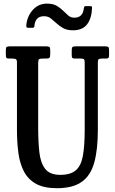

<svg xmlns="http://www.w3.org/2000/svg" viewBox="-20 -1000 620 1036"><path d="M415 -684H384Q373.5 -684 370.2 -687.5Q367 -691 367 -702V-728Q367 -742 371 -746Q375 -750 388 -750H546Q559 -750 563.8 -746.8Q568.5 -743.5 568.5 -729.5V-703.5Q568.5 -690 564.5 -687Q560.5 -684 551 -684H531.5Q517 -684 512.5 -680.5Q508 -677 508 -663V-300Q508 -192.5 488.5 -122.5Q469 -52.5 420.8 -18.5Q372.5 15.5 287 15.5Q217.5 15.5 174.8 -8Q132 -31.5 109.5 -74.2Q87 -117 79.2 -175Q71.5 -233 71.5 -301.5V-662.5Q71.5 -677.5 65.8 -680.8Q60 -684 46 -684H30.5Q17 -684 14.2 -688.2Q11.5 -692.5 11.5 -706V-730.5Q11.5 -743.5 16.2 -746.8Q21 -750 33.5 -750H228.5Q240.5 -750 245.8 -747Q251 -744 251 -730.5V-706.5Q251 -691.5 246.5 -687.8Q242 -684 227 -684H211.5Q195 -684 190.5 -680.2Q186 -676.5 186 -660V-313Q186 -237.5 192.2 -179.8Q198.5 -122 223.5 -89.2Q248.5 -56.5 305.5 -56.5Q360.5 -56.5 389 -81Q417.5 -105.5 427.2 -159Q437 -212.5 437 -300V-661Q437 -676 433.2 -680Q429.5 -684 415 -684ZM373.5 -836.5Q342 -836.5 321 -848.2Q300 -860 283.5 -875.5Q270.5 -887.5 255 -900Q239.5 -912.5 218 -912.5Q192 -912.5 179.5 -898Q167 -883.5 165.5 -857Q164 -850 155 -850H132.5Q124 -850 122.8 -853.8Q121.5 -857.5 122 -865Q126.5 -912.5 157 -946.5Q187.5 -980.5 234 -980.5Q265.5 -980.5 285.8 -968.8Q306 -957 321.5 -941.5Q333.5 -929.5 347.5 -917Q361.5 -904.5 381 -904.5Q427.5 -904.5 432.5 -956Q433.5 -962 435 -964.5Q436.5 -967 444 -967H467Q474 -967 475.5 -964.5Q477 -962 476.5 -956Q474.5 -900.5 449.8 -868.5Q425 -836.5 373.5 -836.5Z"/></svg>

Font: Besley* Condensed Medium
Style: Regular
Weight: 500
Width: 3
Designer: Owen Earl
Foundry: indestructible type*
Version: Version 3.000; ttfautohint (v1.8.3)